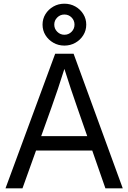

<svg xmlns="http://www.w3.org/2000/svg" viewBox="-20 -1018 693 1038"><path d="M9.8 0 278.3 -727.5H377.9L643.6 0H549.8L397 -438.5Q381.8 -481.9 363 -537.8Q344.2 -593.8 315.4 -684.6H340.8Q312 -593.8 293.2 -537.8Q274.4 -481.9 258.8 -438.5L101.6 0ZM148.4 -204.1V-282.2H504.9V-204.1ZM328.1 -771.5Q295.4 -771.5 268.6 -786.9Q241.7 -802.2 225.8 -827.9Q210 -853.5 210 -884.8Q210 -916 225.8 -941.7Q241.7 -967.3 268.6 -982.7Q295.4 -998 328.1 -998Q360.8 -998 387.7 -982.7Q414.6 -967.3 430.4 -941.7Q446.3 -916 446.3 -884.8Q446.3 -853.5 430.4 -827.9Q414.6 -802.2 387.7 -786.9Q360.8 -771.5 328.1 -771.5ZM328.1 -830.1Q351.1 -830.1 366.9 -846.2Q382.8 -862.3 382.8 -884.8Q382.8 -907.7 366.9 -923.6Q351.1 -939.5 328.1 -939.5Q305.7 -939.5 289.6 -923.6Q273.4 -907.7 273.4 -884.8Q273.4 -862.3 289.6 -846.2Q305.7 -830.1 328.1 -830.1Z"/></svg>

Font: Inter Khmer Looped
Style: Regular
Weight: 400
Designer: Rasmus Andersson, Sovichet Tep
Foundry: Anagata Design
Version: Version 1.000